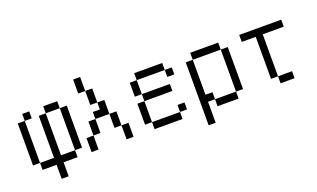

<svg xmlns="http://www.w3.org/2000/svg" viewBox="-79 -1056 2657 1611"><g transform="rotate(-20 1250.0 -250.0)"><path d="M187.5 -437.5V-500H125V-437.5H62.5Q62.5 -437.5 62.5 -62.5H125V0H250Q250 0 250 125H312.5Q312.5 125 312.5 0H437.5V-62.5H312.5Q312.5 -62.5 312.5 -437.5H250Q250 -437.5 250 -62.5H125Q125 -62.5 125 -437.5ZM437.5 -62.5H500Q500 -62.5 500 -437.5H437.5Q437.5 -437.5 437.5 -62.5ZM312.5 -437.5H437.5V-500H312.5Z M562.5 -125Q562.5 -125 562.5 0H625Q625 0 625 -125ZM875 -125Q875 -125 875 0H937.5Q937.5 0 937.5 -125ZM625 -125H687.5Q687.5 -125 687.5 -250H625Q625 -250 625 -125ZM875 -125Q875 -125 875 -250H812.5Q812.5 -250 812.5 -125ZM687.5 -250H812.5Q812.5 -250 812.5 -375H750V-312.5H687.5ZM750 -375Q750 -375 750 -500H687.5Q687.5 -500 687.5 -375ZM687.5 -500Q687.5 -500 687.5 -625H625Q625 -625 625 -500Z M1437.5 -62.5V-125H1375V-62.5H1125V0H1375V-62.5ZM1375 -250V-312.5H1125V-250H1062.5V-62.5H1125V-250ZM1437.5 -375V-437.5H1375V-375ZM1125 -312.5Q1125 -312.5 1125 -437.5H1062.5Q1062.5 -437.5 1062.5 -312.5ZM1125 -437.5H1375V-500H1125Z M1562.5 -437.5V125H1625V-62.5H1687.5V0H1875V-62.5H1687.5V-125H1625V-437.5ZM1875 -62.5H1937.5Q1937.5 -62.5 1937.5 -437.5H1875Q1875 -437.5 1875 -62.5ZM1625 -437.5H1875V-500H1625Z M2375 0V-62.5H2250V0ZM2437.5 -437.5V-500H2062.5V-437.5H2187.5Q2187.5 -437.5 2187.5 -62.5H2250Q2250 -62.5 2250 -437.5Z"/></g></svg>

Font: Unifont
Style: Regular
Weight: 500
Version: Version 13.0.05